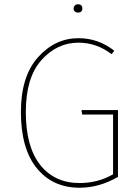

<svg xmlns="http://www.w3.org/2000/svg" viewBox="-20 -870 645 900"><path d="M345 -850Q366 -850 366 -830Q366 -811 345 -811Q336 -811 330.5 -816.5Q325 -822 325 -830Q325 -838 330.5 -844Q336 -850 345 -850ZM348 -691Q441 -691 516 -632L503 -616Q433 -670 348 -670Q247 -670 174 -588Q101 -506 101 -345Q101 -182 168.5 -97Q236 -12 353 -12Q439 -12 510 -53V-333H365L362 -354H533V-41Q446 10 353 10Q227 10 152.5 -81.5Q78 -173 78 -345Q78 -512 158 -601.5Q238 -691 348 -691Z"/></svg>

Font: FiraGO Thin
Style: Regular
Weight: 100
Designer: bBox Type
Foundry: bBox Type GmbH
Version: Version 1.001;PS 001.001;hotconv 1.0.88;makeotf.lib2.5.64775